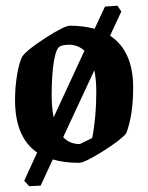

<svg xmlns="http://www.w3.org/2000/svg" viewBox="-20 -555 514 666"><path d="M361.8 -431.2Q441.9 -378.4 441.9 -251Q441.9 -155.8 418 -92.8Q400.4 -70.3 336.9 -30.3Q273.4 9.8 253.9 9.8Q202.1 9.8 163.1 -2L121.1 88.9L81.1 90.8L64 71.8L108.9 -25.9Q32.2 -78.6 32.2 -208Q32.2 -253.4 39.3 -295.7Q46.4 -337.9 57.1 -358.9Q74.2 -382.8 138.9 -424.3Q203.6 -465.8 223.1 -465.8Q269 -465.8 308.1 -455.1L344.2 -532.2L387.2 -535.2L400.9 -515.1ZM159.2 -223.1Q159.2 -183.1 166 -147.9L272.9 -378.9Q250.5 -399.9 219.2 -399.9Q199.7 -399.9 188 -394Q174.8 -388.2 167 -342.5Q159.2 -296.9 159.2 -223.1ZM299.8 -76.2Q314 -147.9 314 -236.8Q314 -280.3 307.1 -311L199.2 -79.1Q221.7 -55.2 256.8 -55.2Z"/></svg>

Font: Grenze SemiBold
Style: Regular
Weight: 600
Designer: Renata Polastri
Foundry: Omnibus-Type
Version: Version 1.002;PS 001.002;hotconv 1.0.88;makeotf.lib2.5.64775